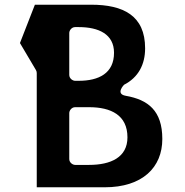

<svg xmlns="http://www.w3.org/2000/svg" viewBox="-20 -820 786 815"><path d="M128.1 -800 64.7 -637.3 132.5 -522.7C134.8 -518.9 136 -514.5 136 -510V-25H424C584.9 -25 669 -109.4 669 -230C669 -350.4 608.4 -396.8 513.7 -413.4C468.2 -421.3 506.6 -460.2 506.6 -460.2C567.6 -491.6 596 -546.5 596 -615C596 -753.8 503.5 -800 367 -800ZM299 -477C288.3 -477 274 -486.9 274 -502V-680C274 -690.7 283.9 -705 299 -705H314C399.3 -705 464 -674.7 464 -596C464 -509.1 399.7 -477 314 -477ZM299 -120C288.3 -120 274 -129.9 274 -145V-340C274 -350.7 283.9 -365 299 -365H358C451.4 -365 521 -331.1 521 -237C521 -151.9 450 -120 358 -120Z"/></svg>

Font: Hussar Ekologiczny
Style: Regular
Weight: 400
Foundry: Cannot Into Space Fonts
Version: Version 0.97